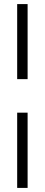

<svg xmlns="http://www.w3.org/2000/svg" viewBox="-20 -743 219 939"><path d="M64 -356V-723H115V-356ZM64 176V-192H115V176Z"/></svg>

Font: Archivo ExtraCondensed ExtraLight
Style: Regular
Weight: 250
Width: 2
Designer: Hector Gatti
Foundry: Omnibus-Type
Version: Version 2.001